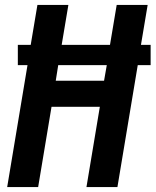

<svg xmlns="http://www.w3.org/2000/svg" viewBox="-20 -755 628 775"><path d="M9 0H134L188 -324H383L329 0H454L536 -492H588V-574H549L576 -735H451L424 -574H229L256 -735H131L104 -574H52V-492H91ZM400 -429H205L215 -492H411Z"/></svg>

Font: Iosevka Sparkle
Style: Bold Italic
Weight: 700
Italic angle: -9°
Designer: Belleve Invis
Foundry: Belleve Invis
Version: Version 4.5.0; ttfautohint (v1.8.3)